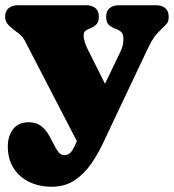

<svg xmlns="http://www.w3.org/2000/svg" viewBox="-21 -520 665 733"><path d="M224.6 72.3Q243.2 72.3 253.9 55.7Q264.6 39.1 272.5 19L73.7 -364.7Q64.9 -381.8 46.9 -394.8Q28.8 -407.7 13.7 -421.9Q-1.5 -436 -1.5 -456.1Q-1.5 -478 12.2 -489Q25.9 -500 46.9 -500H308.1Q329.1 -500 342.8 -489.3Q356.4 -478.5 356.4 -456.5Q356.4 -437 347.7 -427.7Q338.9 -418.5 327.4 -413.8Q315.9 -409.2 307.1 -403.6Q298.3 -397.9 298.3 -386.2Q298.3 -372.6 302.7 -358.9Q307.1 -345.2 313.5 -332.5L379.9 -200.2L439.9 -325.2Q450.2 -346.7 450.2 -371.1Q450.2 -391.6 440.2 -399.4Q430.2 -407.2 417.2 -411.6Q404.3 -416 394.3 -425Q384.3 -434.1 384.3 -457Q384.3 -479 398.2 -489.5Q412.1 -500 432.6 -500H575.2Q596.2 -500 609.6 -489Q623 -478 623 -456.1Q623 -439 616.7 -430.9Q610.4 -422.9 598.6 -412.1Q577.6 -392.6 566.9 -377.2Q556.2 -361.8 543.9 -335.9L411.1 -55.7Q393.1 -17.6 372.8 25.6Q352.5 68.8 326.2 106.7Q299.8 144.5 263.2 168.7Q226.6 192.9 175.8 192.9Q128.9 192.9 91.1 174.8Q53.2 156.7 31 122.1Q8.8 87.4 8.8 38.6Q8.8 0.5 28.6 -26.4Q48.3 -53.2 89.4 -53.2Q116.2 -53.2 133.5 -40.5Q150.9 -27.8 162.4 -9.3Q173.8 9.3 182.9 28.1Q191.9 46.9 201.4 59.6Q210.9 72.3 224.6 72.3Z"/></svg>

Font: Caprasimo
Style: Regular
Weight: 400
Designer: The DocRepair Project, Phaedra Charles, Flavia Zimbardi
Foundry: Google
Version: Version 1.001